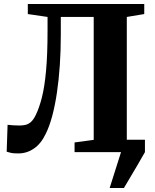

<svg xmlns="http://www.w3.org/2000/svg" viewBox="-20 -763 778 963"><path d="M530 180 587 0 584 -62H707V0Q690 30.5 670.5 63.5Q651 96.5 633 126.8Q615 157 601.5 180ZM72.5 6.5Q48 6.5 37 4.2Q26 2 13.5 -2L18 -137Q34.5 -135.5 46.8 -134.5Q59 -133.5 79 -133.5Q94 -133.5 108 -136.8Q122 -140 135 -151.2Q148 -162.5 159.5 -186.5Q176.5 -221 190 -273.8Q203.5 -326.5 211 -408.2Q218.5 -490 218.5 -610.5V-678L119.5 -692.5V-743H703.5V-692.5L616 -678V-61L707 -48.5V0H354V-48.5L450 -61.5V-678H285V-588Q285 -508.5 280 -435.2Q275 -362 265.5 -298Q256 -234 242 -181.5Q228 -129 209 -91Q185.5 -42 150 -17.8Q114.5 6.5 72.5 6.5Z"/></svg>

Font: Merriweather 60pt ExtraBold
Style: Regular
Weight: 800
Version: Version 2.100